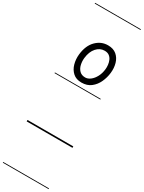

<svg xmlns="http://www.w3.org/2000/svg" viewBox="-446 -1365 1396 1864"><g transform="rotate(30 252.0 -433.0)"><path d="M266 -592Q206.5 -592 170 -624.8Q133.5 -657.5 119 -709.2Q104.5 -761 110.5 -818.5Q122 -921.5 178.2 -978.2Q234.5 -1035 311.5 -1035Q371 -1035 407.5 -1004.2Q444 -973.5 458.5 -923.5Q473 -873.5 466.5 -816Q460.5 -761 437 -709.5Q413.5 -658 371.2 -625Q329 -592 266 -592ZM172 -812.5Q168 -774 176.5 -737.2Q185 -700.5 208.8 -676.8Q232.5 -653 273 -653Q302.5 -653 330.8 -674.8Q359 -696.5 379.2 -734.8Q399.5 -773 404.5 -822Q407 -844 404.2 -870Q401.5 -896 391.2 -919.5Q381 -943 361 -958Q341 -973 308.5 -973Q256.5 -973 218.5 -930.2Q180.5 -887.5 172 -812.5ZM266 -592Q206.5 -592 170 -624.8Q133.5 -657.5 119 -709.2Q104.5 -761 110.5 -818.5Q122 -921.5 178.2 -978.2Q234.5 -1035 311.5 -1035Q371 -1035 407.5 -1004.2Q444 -973.5 458.5 -923.5Q473 -873.5 466.5 -816Q460.5 -761 437 -709.5Q413.5 -658 371.2 -625Q329 -592 266 -592ZM172 -812.5Q168 -774 176.5 -737.2Q185 -700.5 208.8 -676.8Q232.5 -653 273 -653Q302.5 -653 330.8 -674.8Q359 -696.5 379.2 -734.8Q399.5 -773 404.5 -822Q407 -844 404.2 -870Q401.5 -896 391.2 -919.5Q381 -943 361 -958Q341 -973 308.5 -973Q256.5 -973 218.5 -930.2Q180.5 -887.5 172 -812.5ZM-5 455H508.5V463H-5ZM-5 -16H508.5V0H-5ZM-5 -549H508.5V-541H-5ZM-5 -1329H508.5V-1321H-5Z"/></g></svg>

Font: Edu SA Dotted Guide
Style: Regular
Weight: 400
Designer: Tina and Corey Anderson, Eben Sorkin, Mirko Velimirovic
Foundry: Google for Education
Version: Version 2.000